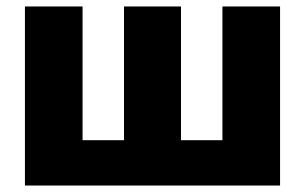

<svg xmlns="http://www.w3.org/2000/svg" viewBox="-20 -573 944 593"><path d="M667 -553V-140H539V-553H363V-140H235V-553H57V0H845V-553Z"/></svg>

Font: Noto Sans UI SemiCondensed Black
Style: Regular
Weight: 900
Width: 4
Designer: Monotype Design Team
Foundry: Monotype Imaging Inc.
Version: 1.001